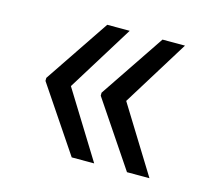

<svg xmlns="http://www.w3.org/2000/svg" viewBox="-72 -601 683 610"><g transform="rotate(15 270.0 -296.0)"><path d="M284.1 -78.1 149.1 -296.2 284.1 -514.2H210.2L66.8 -301.1V-291.2L210.2 -78.1ZM465.9 -78.1 331 -296.2 465.9 -514.2H392L248.6 -301.1V-291.2L392 -78.1Z"/></g></svg>

Font: Inter-Regular
Style: Regular
Weight: 500
Designer: Rasmus Andersson
Foundry: rsms
Version: ""